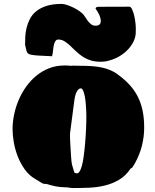

<svg xmlns="http://www.w3.org/2000/svg" viewBox="-20 -931 789 976"><path d="M310.1 21Q287.1 21 263.7 16.4Q240.2 11.7 215.8 3.9H209Q204.6 3.9 201.4 3.2Q198.2 2.4 193.6 -0.2Q189 -2.9 181.6 -7.6Q174.3 -12.2 161.1 -20Q128.9 -38.1 106.7 -68.8Q84.5 -99.6 70.6 -135Q56.6 -170.4 50.3 -207Q43.9 -243.7 43.9 -273.9Q43.9 -312 52.2 -350.8Q60.5 -389.6 76.2 -425.5Q91.8 -461.4 114.7 -492.9Q137.7 -524.4 167 -547.9Q196.3 -571.3 231.4 -584.7Q266.6 -598.1 307.1 -598.1Q315.9 -598.1 325 -597.9Q334 -597.7 342.8 -596.2Q344.2 -597.2 346.4 -597.2Q348.6 -597.2 350.1 -597.2Q389.6 -597.2 419.9 -596.2Q450.2 -595.2 474.9 -591.8Q499.5 -588.4 520.5 -581.8Q541.5 -575.2 562 -564Q601.6 -537.6 629.9 -509Q658.2 -480.5 676.8 -446.5Q695.3 -412.6 704.1 -372.3Q712.9 -332 712.9 -283.2Q712.9 -236.3 701.7 -191.2Q690.4 -146 668 -105Q666.5 -102.1 663.8 -97.4Q661.1 -92.8 658.4 -88.6Q655.8 -84.5 653.6 -81.3Q651.4 -78.1 650.9 -78.1L644 -74.2Q619.6 -37.6 585.4 -17.3Q551.3 2.9 512.5 12.2Q473.6 21.5 432.4 23.2Q391.1 24.9 353 24.9Q341.8 24.9 331.5 22.9Q321.3 21 310.1 21ZM335.9 -231.9Q335.9 -229.5 336.4 -219.5Q336.9 -209.5 337.6 -195.3Q338.4 -181.2 339.4 -165Q340.3 -148.9 341.3 -134.5Q342.3 -120.1 343.5 -109.4Q344.7 -98.6 345.7 -95.2L356.9 -57.1Q357.9 -53.2 362.5 -51.5Q367.2 -49.8 371.1 -49.8Q378.9 -49.8 385.3 -60.5Q391.6 -71.3 396.5 -89.4Q401.4 -107.4 404.8 -130.9Q408.2 -154.3 410.6 -179.4Q413.1 -204.6 414.8 -229.5Q416.5 -254.4 417.5 -275.9Q418.5 -297.4 418.7 -313.2Q418.9 -329.1 418.9 -335.9Q418.9 -334 418.9 -344Q418.9 -354 418.2 -370.4Q417.5 -386.7 415.8 -406Q414.1 -425.3 410.9 -442.1Q407.7 -459 402.6 -470.5Q397.5 -481.9 390.1 -481.9Q380.9 -481.9 371.1 -466.6Q361.3 -451.2 356.9 -413.1L335.9 -252ZM485.8 -896.5 638.7 -897Q645.5 -896 651.6 -883.1Q657.7 -870.1 662.4 -850.8Q667 -831.5 669.2 -807.9Q671.4 -784.2 669.9 -761.7Q668.9 -741.7 659.2 -720.9Q649.4 -700.2 632.3 -681.4Q615.2 -662.6 591.3 -647.5Q567.4 -632.3 538.6 -624.5Q526.4 -620.1 515.1 -618.7Q503.9 -617.2 490.2 -617.2Q459.5 -617.2 436.5 -625.5Q413.6 -633.8 395.5 -646.5Q377.4 -659.2 362.8 -673.6Q348.1 -688 334.5 -700.7Q320.8 -713.4 306.9 -721.7Q293 -730 276.4 -730Q267.1 -730 262.2 -722.9Q257.3 -715.8 254.6 -705.6Q252 -695.3 250.7 -683.6Q249.5 -671.9 248.3 -662.4Q247.1 -652.8 244.9 -647.7Q242.7 -642.6 238.3 -645.5Q203.6 -647 181.4 -648.2Q159.2 -649.4 146 -651.4Q132.8 -653.3 126.5 -656.7Q120.1 -660.2 117.2 -666Q114.3 -671.9 112.8 -680.9Q111.3 -689.9 107.4 -703.1Q107.4 -721.2 108.4 -743.7Q109.4 -766.1 115 -789.3Q120.6 -812.5 131.8 -834.5Q143.1 -856.4 163.8 -873.5Q184.6 -890.6 216.3 -900.9Q248 -911.1 293.9 -911.1Q304.2 -911.1 320.1 -906Q335.9 -900.9 352.8 -892.6Q369.6 -884.3 384.5 -874Q399.4 -863.8 407.2 -853Q412.6 -846.2 418.2 -836.9Q423.8 -827.6 430.7 -819.6Q437.5 -811.5 445.8 -805.9Q454.1 -800.3 464.8 -800.3Q478.5 -800.3 484.9 -805.7Q491.2 -811 492.2 -819.6Q493.2 -828.1 490.5 -838.4Q487.8 -848.6 483.4 -858.2Q479 -867.7 473.9 -875.5Q468.8 -883.3 465.8 -886.7Q466.3 -892.6 470.7 -894.5Q475.1 -896.5 480.5 -896.5Z"/></svg>

Font: Sigmar One
Style: Regular
Weight: 400
Version: Version 1.000